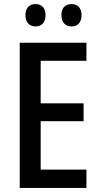

<svg xmlns="http://www.w3.org/2000/svg" viewBox="-20 -924 493 944"><path d="M105 -850C105 -812 127 -794 155 -794C183 -794 204 -812 204 -850C204 -886 183 -904 155 -904C127 -904 105 -887 105 -850ZM282 -850C282 -812 303 -794 332 -794C360 -794 381 -812 381 -850C381 -886 360 -904 332 -904C303 -904 282 -887 282 -850ZM405 0V-90H180V-328H391V-416H180V-625H405V-714H77V0Z"/></svg>

Font: Noto Sans Devanagari Condensed Medium
Style: Regular
Weight: 500
Width: 3
Designer: Jelle Bosma - Monotype Design Team
Foundry: Monotype Imaging Inc.
Version: Version 2.004